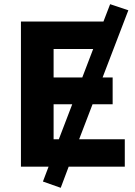

<svg xmlns="http://www.w3.org/2000/svg" viewBox="-20 -796 646 917"><path d="M270 101 185 71 212 0H80V-693H474L506 -776L593 -747L470 -426H518V-298H422L358 -131H576V0H308ZM236 -426H373L425 -562H236ZM236 -131H261L325 -298H236Z"/></svg>

Font: Ubuntu Sans ExtraBold
Style: Regular
Weight: 800
Designer: Dalton Maag Ltd
Foundry: Dalton Maag Ltd
Version: Version 1.006; ttfautohint (v1.8.4.7-5d5b)